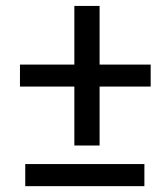

<svg xmlns="http://www.w3.org/2000/svg" viewBox="-20 -639 576 657"><path d="M320.8 -418H495.6V-342.8H320.8V-141.1H234.4V-342.8H48.3V-418H234.4V-618.7H320.8ZM474.1 -2H66.4V-77.6H474.1Z"/></svg>

Font: GeogebraSans
Style: Regular
Weight: 400
Designer: Google
Version: Version 1.100140; 2013